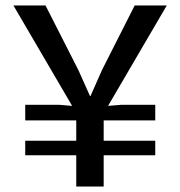

<svg xmlns="http://www.w3.org/2000/svg" viewBox="-20 -680 657 700"><path d="M258 0V-114H72V-167H258V-241H72V-298H195L243 -294L29 -660H146L266 -424L308 -330H310L352 -425L471 -660H588L374 -294L423 -298H546V-241H358V-167H546V-114H358V0Z"/></svg>

Font: Kantumruy Pro Medium
Style: Regular
Weight: 500
Designer: Sovichet Tep
Foundry: Sovichet Tep
Version: Version 1.002